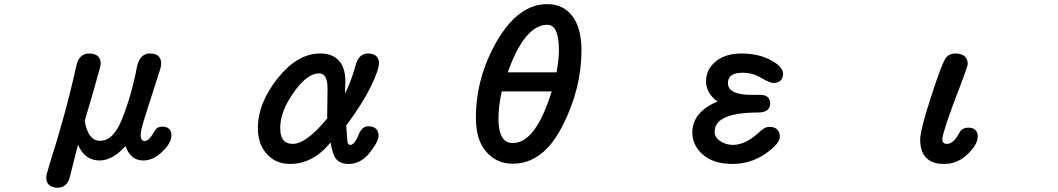

<svg xmlns="http://www.w3.org/2000/svg" viewBox="-20 -751 5040 915"><path d="M578.1 -55.2Q516.6 13.7 455.1 13.7Q410.6 13.7 381.3 -15.6Q363.8 -33.2 351.6 -61.5L313.5 89.8Q304.2 131.8 272.5 141.1Q264.2 143.6 252.7 143.6Q241.2 143.6 230.7 140.1Q220.2 136.7 212.9 129.4Q200.2 116.7 200.2 93.8Q200.2 84.5 214.4 37.6V37.1Q293.5 -208.5 342.8 -433.6Q349.1 -464.8 364.7 -480.5Q380.4 -496.1 404.3 -496.1Q433.6 -496.1 447.8 -481.9Q460 -469.7 460 -448.2Q460 -444.8 459 -440.4Q458 -436 456.8 -430.7Q455.6 -425.3 453.6 -418.5Q438.5 -358.9 383.8 -175.3Q396.5 -99.6 434.6 -84Q444.8 -80.1 457 -80.1Q521.5 -80.1 563 -187Q606.9 -297.4 632.8 -432.6Q639.6 -464.8 655.3 -480.5Q670.9 -496.1 693.4 -496.1Q735.4 -496.1 745.1 -467.8Q748 -459.5 748 -449.2Q748 -432.1 740.7 -413.1L669.4 -189.9Q650.4 -129.4 650.4 -108.4Q650.4 -90.3 657.2 -83.5Q661.6 -79.1 670.9 -79.1Q680.2 -79.1 691.7 -90.6Q703.1 -102.1 715.8 -125Q719.2 -131.8 723.6 -136.2Q734.9 -147.5 752.9 -147.5Q775.4 -147.5 786.1 -136.7Q796.9 -126 796.9 -107.4Q796.9 -68.4 752 -26.9Q710.4 13.7 663.1 13.7Q627.9 13.7 605 -9.3Q587.9 -26.4 578.1 -55.2Z M1500 -401.4Q1443.8 -401.4 1379.6 -310.5Q1315.4 -219.7 1315.4 -141.6Q1315.4 -98.1 1334 -79.6Q1348.1 -65.4 1375 -65.4Q1439.5 -65.4 1539.1 -186L1541 -329.1Q1541 -375.5 1524.4 -392.1Q1515.1 -401.4 1500 -401.4ZM1555.2 -71.8Q1471.7 30.3 1362.3 30.3Q1293 30.3 1250.5 -18.6Q1209 -64 1209 -141.6Q1209 -258.8 1302.7 -377.4Q1397.9 -496.1 1504.9 -496.1Q1561.5 -496.1 1591.8 -465.3Q1626 -431.6 1626 -361.3L1624 -304.2Q1655.8 -369.1 1674.3 -439Q1681.2 -466.3 1696 -481.2Q1710.9 -496.1 1733.4 -496.1Q1760.7 -496.1 1774.4 -482.4Q1786.1 -470.7 1786.1 -450.2Q1786.1 -418.9 1747.1 -337.9Q1707 -256.3 1629.9 -152.8L1635.7 -74.7Q1637.7 -66.9 1640.9 -63.7Q1644 -60.5 1649.4 -60.5Q1657.7 -60.5 1666 -68.8Q1677.7 -81.1 1689 -108.9Q1705.1 -149.4 1734.4 -149.4Q1759.8 -149.4 1772.5 -136.7Q1784.2 -125 1784.2 -104.5Q1784.2 -91.8 1774.7 -72.3Q1765.1 -52.7 1742.2 -23.9Q1699.7 30.3 1641.6 30.3Q1599.1 30.3 1580.1 4.4Q1565.4 -14.6 1555.2 -71.8Z M2355.5 -186.5Q2355.5 -111.8 2382.8 -85Q2397.9 -69.3 2423.8 -69.3Q2479 -69.3 2524.9 -130.9Q2570.8 -192.4 2609.4 -315.4H2371.1Q2355.5 -244.1 2355.5 -186.5ZM2643.6 -509.8Q2643.6 -595.2 2617.2 -621.6Q2606 -632.8 2588.9 -632.8Q2542.5 -632.8 2501.5 -591.8Q2445.8 -536.1 2399.9 -406.2H2632.3Q2643.6 -469.7 2643.6 -509.8ZM2587.9 -731.4Q2664.6 -731.4 2708.5 -673.3Q2751 -615.2 2751 -512.7Q2751 -327.1 2660.2 -150.4Q2597.7 -26.9 2508.8 11.7Q2468.8 29.3 2423.8 29.3Q2345.7 29.3 2296.9 -28.3Q2248 -83.5 2248 -189.5Q2248 -383.3 2348.6 -556.2Q2451.2 -731.4 2587.9 -731.4Z M3399.4 -267.1Q3344.7 -306.2 3344.7 -364.3Q3344.7 -421.4 3393.1 -460Q3438.5 -496.1 3514.6 -496.1Q3618.2 -496.1 3687.5 -442.4Q3700.7 -430.2 3706.3 -419.9Q3711.9 -409.7 3711.9 -399.9Q3711.9 -379.4 3700.2 -367.7Q3688 -355.5 3664.1 -355.5Q3657.7 -355.5 3644.5 -361.1Q3631.3 -366.7 3606.9 -379.9V-380.4Q3566.9 -404.3 3520.5 -404.3Q3468.3 -404.3 3454.6 -378.9Q3449.2 -369.1 3449.2 -354.5Q3449.2 -336.4 3460.9 -324.2Q3486.8 -298.8 3565.4 -298.8H3605.5Q3627.9 -298.8 3639.6 -287.1Q3650.4 -276.4 3650.4 -256.8Q3650.4 -239.7 3639.6 -229Q3625.5 -214.8 3592.8 -214.8Q3449.2 -214.8 3404.8 -170.4Q3385.7 -151.4 3385.7 -123Q3385.7 -96.7 3411.1 -79.6Q3438.5 -60.5 3471.7 -60.5Q3534.7 -60.5 3599.6 -122.6Q3624.5 -146.5 3646.5 -146.5Q3671.4 -146.5 3683.8 -134Q3696.3 -121.6 3696.3 -100.1Q3696.3 -78.6 3670.9 -53.2Q3653.3 -35.6 3626 -17.1Q3555.2 30.3 3471.7 30.3Q3380.4 30.3 3330.1 -13.7Q3279.3 -58.6 3279.3 -119.1Q3279.3 -176.3 3320.3 -217.3Q3349.6 -246.6 3399.4 -267.1Z M4365.2 -85Q4365.2 -130.4 4416.5 -288.1Q4470.7 -457 4490.2 -478.5Q4506.3 -496.1 4531.2 -496.1Q4564 -496.1 4579.1 -481Q4591.8 -468.3 4591.8 -446.3Q4591.8 -443.4 4590.8 -440.4Q4589.8 -437.5 4588.9 -433.8Q4587.9 -430.2 4585 -421.9Q4582 -413.6 4580.6 -408.9Q4579.1 -404.3 4577.1 -399.2Q4575.2 -394 4573 -388.2Q4570.8 -382.3 4568.6 -375.7Q4566.4 -369.1 4563.5 -362.3Q4555.2 -338.9 4552.2 -331.5Q4519 -247.1 4491.7 -167Q4470.7 -102.1 4470.7 -89.1Q4470.7 -76.2 4476.1 -70.8Q4481.4 -65.4 4494.1 -65.4Q4523.9 -65.4 4551.8 -118.2Q4555.2 -125 4560.1 -129.9Q4572.8 -142.6 4595 -142.6Q4617.2 -142.6 4628.4 -131.3Q4639.6 -120.1 4639.6 -100.6Q4639.6 -62.5 4591.3 -16.1Q4543.5 30.3 4478.5 30.3Q4408.7 30.3 4381.3 -15.1Q4365.2 -42 4365.2 -85Z"/></svg>

Font: YuPearl-SemiBold
Style: SemiBold
Weight: 600
Designer: Max Yao
Foundry: Max-Everyday
Version: Version 1.011; ttfautohint (v1.8.3)